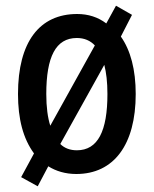

<svg xmlns="http://www.w3.org/2000/svg" viewBox="-20 -599 539 672"><path d="M455 -270C455 -355 437 -423 403 -471L442 -547L386 -579L352 -517C323 -539 289 -550 250 -550C118 -550 43 -452 43 -270C43 -182 61 -114 99 -62L54 21L112 53L149 -17C176 0 209 10 247 10C378 10 455 -92 455 -270ZM142 -270C142 -400 175 -466 249 -466C275 -466 296 -457 312 -440L156 -159C147 -187 142 -224 142 -270ZM356 -270C356 -141 323 -73 249 -73C226 -73 206 -80 191 -95L345 -372C352 -345 356 -312 356 -270Z"/></svg>

Font: Noto Sans Gujarati UI Condensed Medium
Style: Regular
Weight: 500
Width: 3
Designer: Jelle Bosma - Monotype Design Team, Universal Thirst
Foundry: Monotype Imaging Inc.
Version: Version 2.106